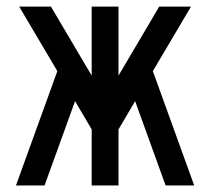

<svg xmlns="http://www.w3.org/2000/svg" viewBox="-20 -567 642 587"><path d="M28.8 0H116.2L209.5 -257.8L260.3 -171.4V0H342.3V-171.4L393.1 -257.8L486.3 0H573.7L447.3 -349.6L564 -546.9H466.8L342.3 -335.9V-546.9H260.3V-335.9L135.7 -546.9H38.6L155.3 -349.6Z"/></svg>

Font: Hack
Style: Regular
Weight: 400
Monospace: yes
Designer: Christopher Simpkins
Foundry: Christopher Simpkins
Version: Version 2.010